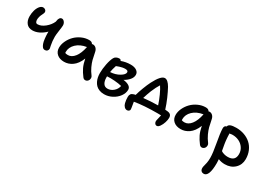

<svg xmlns="http://www.w3.org/2000/svg" viewBox="-3 -1422 3621 2616"><g transform="rotate(30 1807.5 -113.5)"><path d="M171.9 -203.1Q110.4 -203.1 77.6 -244.6Q44.9 -286.1 44.9 -352.1Q44.9 -398.4 56.9 -442.9Q68.8 -487.3 93.3 -518.1Q117.7 -548.8 147.9 -548.8Q167.5 -548.8 182.9 -535.9Q198.2 -522.9 198.2 -504.9Q198.2 -494.6 191.7 -478.5Q185.1 -462.4 177 -447Q168.9 -431.6 162.4 -408.2Q155.8 -384.8 155.8 -361.8Q155.8 -340.3 164.6 -325.2Q173.3 -310.1 191.9 -310.1Q247.1 -310.1 306.2 -357.7Q365.2 -405.3 392.1 -467.8Q392.1 -469.2 392.6 -471.9Q393.1 -474.6 393.1 -476.1Q396.5 -508.8 410.2 -526.9Q423.8 -544.9 444.8 -544.9Q466.3 -544.9 484.1 -522.2Q502 -499.5 502 -467.8Q502 -449.2 491.9 -380.4Q481.9 -311.5 481.9 -283.2Q481.9 -211.9 495.1 -149.9Q496.6 -141.6 499 -131.3Q501.5 -121.1 502.7 -114.5Q503.9 -107.9 503.9 -103Q503.9 -84.5 490.2 -70.3Q476.6 -56.2 455.1 -56.2Q431.6 -56.2 417.7 -71.8Q403.8 -87.4 393.1 -116.2Q383.3 -141.6 377.7 -189.2Q372.1 -236.8 372.1 -283.2Q372.1 -293 373 -298.8Q328.1 -254.4 276.4 -228.8Q224.6 -203.1 171.9 -203.1Z M760.3 -47.9Q689.5 -47.9 647.7 -84.7Q606 -121.6 606 -183.1Q606 -234.9 630.9 -287.8Q655.8 -340.8 696.5 -382.6Q737.3 -424.3 794.7 -450.7Q852.1 -477.1 912.1 -477.1Q956.1 -477.1 970.2 -448.2Q976.1 -451.2 984.9 -451.2Q1013.2 -451.2 1033.7 -431.6Q1054.2 -412.1 1061 -380.9Q1075.7 -304.7 1086.4 -263.4Q1097.2 -222.2 1120.6 -171.1Q1144 -120.1 1181.2 -71.8Q1190.9 -59.6 1191.9 -42.7Q1192.9 -25.9 1186.8 -11Q1180.7 3.9 1167 14.4Q1153.3 24.9 1136.2 24.9Q1112.3 24.9 1096.2 2.9Q1055.2 -50.3 1030.3 -101.6Q1005.4 -152.8 990.2 -231.9Q971.7 -183.1 944.8 -146.5Q918 -109.9 887.2 -88.9Q856.4 -67.9 824.7 -57.9Q793 -47.9 760.3 -47.9ZM714.8 -178.2Q714.8 -168.5 716.3 -161.1Q732.9 -153.8 760.3 -153.8Q818.4 -153.8 864.3 -212.2Q910.2 -270.5 932.1 -378.9Q831.1 -362.8 772.9 -306.4Q714.8 -250 714.8 -178.2Z M1453.1 62Q1411.6 62 1378.2 49.1Q1344.7 36.1 1323.2 14.6Q1301.8 -6.8 1287.6 -36.1Q1273.4 -65.4 1267.6 -96.2Q1261.7 -127 1261.7 -160.2Q1261.7 -228 1276.9 -303.7Q1292 -379.4 1315.9 -423.8Q1326.2 -443.4 1347.7 -454.1Q1369.1 -464.8 1393.1 -464.8Q1417.5 -464.8 1422.9 -443.8Q1494.6 -470.2 1569.8 -470.2Q1629.4 -470.2 1664.1 -446Q1698.7 -421.9 1698.7 -382.8Q1698.7 -342.8 1668.2 -305.7Q1637.7 -268.6 1586.9 -240.2Q1643.6 -233.4 1676.8 -211.9Q1710 -190.4 1710 -154.8Q1710 -101.6 1673.6 -51Q1637.2 -0.5 1577.4 30.8Q1517.6 62 1453.1 62ZM1533.2 -382.8Q1511.2 -382.8 1486.6 -377.7Q1461.9 -372.6 1446 -366.9Q1430.2 -361.3 1402.8 -351.1Q1382.3 -288.6 1375 -241.2Q1456.5 -245.6 1517.8 -282Q1579.1 -318.4 1579.1 -354Q1579.1 -382.8 1533.2 -382.8ZM1368.2 -152.8Q1368.2 -96.2 1389.9 -61.5Q1411.6 -26.9 1456.1 -26.9Q1505.4 -26.9 1547.6 -62.7Q1589.8 -98.6 1600.1 -151.9Q1555.2 -164.1 1487.3 -169.2Q1419.4 -174.3 1368.2 -169.9Z M2292.5 76.2Q2272.5 76.2 2261 61Q2249.5 45.9 2249.5 25.9Q2249.5 15.6 2258.8 -20.5Q2268.1 -56.6 2271.5 -77.1Q2264.2 -77.1 2245.8 -77.6Q2227.5 -78.1 2216.3 -78.1Q2003.4 -78.1 1857.4 -53.2Q1859.9 -37.1 1864.3 -11.2Q1868.7 14.6 1871.6 33Q1874.5 51.3 1874.5 59.1Q1874.5 73.7 1862.3 84Q1850.1 94.2 1832.5 94.2Q1808.6 94.2 1789.3 74Q1770 53.7 1763.2 23.9Q1752.4 -18.1 1752.4 -69.8Q1752.4 -98.1 1765.1 -115.2Q1777.8 -132.3 1809.1 -141.1Q1812.5 -142.1 1821 -143.8Q1829.6 -145.5 1832.5 -146Q1847.2 -200.2 1873.5 -269.8Q1899.9 -339.4 1925.3 -390.1Q2003.9 -543.9 2064.5 -543.9Q2111.8 -543.9 2159.2 -461.9Q2189.9 -406.2 2224.9 -326.2Q2259.8 -246.1 2282.2 -172.9Q2288.6 -172.4 2299.8 -171.4Q2311 -170.4 2317.4 -169.9Q2352.5 -166.5 2368.4 -149.9Q2384.3 -133.3 2384.3 -101.1Q2384.3 -69.8 2371.3 -28.6Q2358.4 12.7 2336.2 44.4Q2314 76.2 2292.5 76.2ZM1987.3 -291Q1963.4 -231 1942.4 -161.1Q2050.8 -173.3 2169.4 -174.8Q2147 -244.1 2114.3 -315.7Q2081.5 -387.2 2055.2 -424.8Q2022.9 -375.5 1987.3 -291Z M2594.2 -47.9Q2523.4 -47.9 2481.7 -84.7Q2439.9 -121.6 2439.9 -183.1Q2439.9 -234.9 2464.8 -287.8Q2489.7 -340.8 2530.5 -382.6Q2571.3 -424.3 2628.7 -450.7Q2686 -477.1 2746.1 -477.1Q2790 -477.1 2804.2 -448.2Q2810.1 -451.2 2818.8 -451.2Q2847.2 -451.2 2867.7 -431.6Q2888.2 -412.1 2895 -380.9Q2909.7 -304.7 2920.4 -263.4Q2931.2 -222.2 2954.6 -171.1Q2978 -120.1 3015.1 -71.8Q3024.9 -59.6 3025.9 -42.7Q3026.9 -25.9 3020.8 -11Q3014.6 3.9 3001 14.4Q2987.3 24.9 2970.2 24.9Q2946.3 24.9 2930.2 2.9Q2889.2 -50.3 2864.3 -101.6Q2839.4 -152.8 2824.2 -231.9Q2805.7 -183.1 2778.8 -146.5Q2752 -109.9 2721.2 -88.9Q2690.4 -67.9 2658.7 -57.9Q2627 -47.9 2594.2 -47.9ZM2548.8 -178.2Q2548.8 -168.5 2550.3 -161.1Q2566.9 -153.8 2594.2 -153.8Q2652.3 -153.8 2698.2 -212.2Q2744.1 -270.5 2766.1 -378.9Q2665 -362.8 2606.9 -306.4Q2548.8 -250 2548.8 -178.2Z M3354 65.9Q3299.3 65.9 3252 45.9Q3254.9 76.2 3254.9 106.9Q3254.9 321.8 3170.9 321.8Q3147.5 321.8 3131.8 306.6Q3116.2 291.5 3116.2 261.2Q3116.2 244.1 3122.6 222.7Q3128.9 201.2 3135.5 168.2Q3142.1 135.3 3142.1 89.8Q3142.1 15.1 3115.5 -127.4Q3088.9 -270 3086.9 -341.8Q3085.4 -386.7 3121.1 -393.1Q3127 -419.4 3157.2 -431.6Q3187.5 -443.8 3247.1 -443.8Q3314.5 -443.8 3373.5 -422.6Q3432.6 -401.4 3476.1 -362.3Q3519.5 -323.2 3544.7 -264.9Q3569.8 -206.5 3569.8 -136.2Q3569.8 -48.8 3509.8 8.5Q3449.7 65.9 3354 65.9ZM3203.1 -311Q3203.1 -296.9 3203.9 -283Q3204.6 -269 3206.1 -253.4Q3207.5 -237.8 3208.3 -227.1Q3209 -216.3 3211.7 -199Q3214.4 -181.6 3215.3 -173.8Q3216.3 -166 3220 -146.7Q3223.6 -127.4 3224.4 -122.3Q3225.1 -117.2 3229.2 -95.5Q3233.4 -73.7 3233.9 -70.8Q3251.5 -60.5 3258.8 -56.6Q3266.1 -52.7 3289.3 -46.9Q3312.5 -41 3339.8 -41Q3456.1 -41 3456.1 -149.9Q3456.1 -204.1 3427.2 -247.1Q3398.4 -290 3351.6 -312.5Q3304.7 -335 3250 -335Q3242.2 -335 3234.1 -334Q3226.1 -333 3216.3 -331.3Q3206.5 -329.6 3201.2 -329.1Q3203.1 -323.2 3203.1 -311Z"/></g></svg>

Font: Shantell Sans Irregular Bouncy
Style: Regular
Weight: 500
Designer: Stephen Nixon, Anya Danilova, Shantell Martin
Foundry: Arrow Type
Version: Version 1.006;[9816181b4]